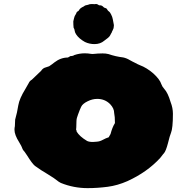

<svg xmlns="http://www.w3.org/2000/svg" viewBox="-20 -928 949 977"><path d="M289.6 2.9C282.2 -0.5 275.4 -5.4 269 -10.7C262.7 -16.1 247.1 -26.9 222.2 -42C199.7 -55.2 178.2 -68.8 157.7 -84C147.5 -92.3 134.8 -109.9 118.7 -135.7C107.9 -151.9 102.1 -160.2 100.6 -161.1C99.1 -161.6 97.7 -164.6 95.2 -168.9C91.8 -179.2 85.9 -190.9 77.6 -204.1C61.5 -229.5 53.7 -250.5 53.7 -267.6C53.7 -273.4 54.2 -279.8 55.7 -286.1C55.7 -286.1 57.1 -319.3 57.1 -319.3C64 -343.3 69.3 -367.7 73.2 -392.6C77.1 -415.5 88.9 -442.4 108.4 -474.1C114.7 -484.4 120.6 -494.6 126 -504.9C129.4 -512.7 134.8 -518.6 142.1 -522.5C142.1 -522.5 189.5 -567.9 189.5 -567.9C193.8 -574.7 199.2 -579.6 206.5 -583C213.9 -585.9 221.7 -588.4 230 -590.8C241.7 -598.6 250.5 -605 256.8 -610.4C278.3 -627 301.3 -635.3 325.7 -635.3C325.7 -635.3 338.4 -642.6 338.4 -642.6C347.2 -642.6 354 -644.5 358.4 -647.9C376 -653.8 393.6 -656.7 411.1 -656.7C421.9 -656.7 432.6 -655.8 443.8 -653.8C443.8 -653.8 452.1 -653.3 452.1 -653.3C456.1 -653.3 460 -653.8 464.4 -654.3C469.7 -655.3 482.4 -655.8 502 -656.2C512.7 -656.2 522.9 -655.3 532.2 -652.8C556.2 -644.5 581.1 -638.7 606.9 -635.7C618.2 -633.3 629.4 -628.9 640.6 -622.1C645 -619.6 649.9 -617.2 654.3 -614.7C658.7 -612.3 663.1 -610.4 667 -608.4C674.8 -604 682.6 -600.1 690.9 -596.7C714.8 -587.9 737.8 -573.7 760.3 -554.2C782.2 -534.2 795.9 -516.1 801.3 -499C804.2 -490.7 809.1 -482.9 815.9 -475.6C828.1 -462.4 838.9 -440.4 848.1 -408.7C856 -388.7 859.9 -368.7 859.9 -349.1C859.9 -299.3 856.4 -267.1 850.1 -252C846.2 -242.7 840.8 -225.1 834.5 -198.7C827.6 -172.4 820.8 -155.8 814.5 -148.4C811 -145 808.1 -141.1 805.7 -137.7C802.2 -132.8 798.8 -128.4 794.9 -124C750.5 -75.7 694.8 -36.6 628.4 -6.3C595.2 8.3 561.5 18.1 527.8 22.5C494.1 26.9 460 29.3 425.8 29.3C378.4 29.3 333 20.5 289.6 2.9ZM471.7 -207C481.9 -207.5 492.2 -210.4 502.9 -216.3C513.7 -222.2 523.9 -226.6 533.2 -229.5C533.2 -229.5 542.5 -246.1 542.5 -246.1C548.3 -268.6 555.7 -287.1 564.9 -301.8C564.9 -324.7 563.5 -341.8 561 -352.5C561 -368.7 554.2 -383.3 541 -397.5C523.4 -415.5 501.5 -424.8 474.6 -424.8C458.5 -424.8 442.4 -420.9 425.8 -412.6C408.7 -404.3 397.9 -395 393.1 -384.8C388.7 -376.5 383.8 -363.3 377.4 -346.2C372.1 -333 369.1 -321.3 369.1 -312C369.1 -302.7 368.7 -292 368.2 -280.3C367.7 -274.9 367.2 -271 367.2 -268.1C369.1 -265.6 370.1 -262.7 370.1 -258.3C379.9 -241.7 397.5 -226.1 422.9 -210.9C429.2 -207.5 439.5 -205.6 453.1 -205.6C453.1 -205.6 471.7 -207 471.7 -207ZM412.1 -714.4C392.1 -725.6 377 -738.3 367.2 -753.4C362.8 -760.3 360.4 -766.6 359.9 -772C359.4 -777.3 357.9 -782.2 354.5 -787.1C353.5 -796.4 353 -807.1 353 -819.3C353.5 -821.8 354.5 -827.6 356.9 -835.9C358.9 -844.2 361.3 -850.1 364.7 -854C366.2 -856.4 367.7 -858.4 368.2 -860.8C369.6 -865.7 372.6 -869.1 377.4 -871.1C379.9 -872.6 381.8 -875 382.8 -877.4C386.2 -883.8 393.6 -889.6 405.8 -895C405.8 -895 409.2 -897.5 409.2 -897.5C411.6 -899.4 414.6 -900.9 418 -901.4C424.3 -902.3 430.7 -904.3 437 -906.7C439.5 -907.2 441.9 -907.2 444.3 -907.2C449.7 -907.2 453.1 -907.2 454.6 -907.2C456.1 -906.7 458 -906.7 459.5 -906.7C462.9 -907.2 466.3 -907.7 469.7 -907.7C474.1 -907.2 478 -905.3 481.4 -902.8C482.4 -901.4 484.4 -900.9 486.8 -900.9C486.8 -900.9 489.7 -900.9 489.7 -900.9C495.6 -900.9 501.5 -897.9 507.3 -891.6C508.3 -890.1 509.8 -889.2 511.7 -888.7C518.6 -887.2 522.9 -884.8 524.4 -881.3C526.9 -876 531.2 -871.1 536.6 -867.7C538.1 -867.2 541 -862.8 545.4 -854.5C549.8 -846.2 552.7 -837.9 554.2 -829.1C554.2 -829.1 560.1 -797.4 560.1 -797.4C560.1 -797.4 558.6 -797.4 558.6 -797.4C558.6 -797.4 559.1 -792.5 559.1 -792.5C559.1 -787.1 557.1 -780.8 553.2 -773.4C550.8 -769.5 549.3 -765.6 547.9 -761.2C547.9 -761.2 546.4 -759.3 546.4 -759.3C544.9 -756.8 542.5 -752.9 539.6 -746.6C536.1 -740.2 526.4 -731.9 510.3 -720.7C497.1 -709.5 481 -703.6 460.9 -703.6C443.8 -703.6 427.7 -707 412.1 -714.4Z"/></svg>

Font: Kaph
Style: Regular
Weight: 400
Designer: GGBotNet
Foundry: f0n7.com